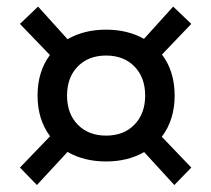

<svg xmlns="http://www.w3.org/2000/svg" viewBox="-20 -625 626 569"><path d="M294.4 -146.5Q229 -146.5 180.2 -174.8L89.4 -76.7L39.1 -128.4L128.4 -221.2Q91.3 -271 91.3 -341.8Q91.3 -412.6 127.9 -461.9L39.1 -554.2L92.8 -605.5L180.2 -508.8Q229 -537.1 294.4 -537.1Q358.4 -537.1 406.7 -509.8L493.2 -605.5L546.9 -554.2L460 -463.4Q497.6 -413.6 497.6 -341.8Q497.6 -270 459.5 -219.7L546.9 -128.4L496.6 -76.7L407.2 -174.3Q358.9 -146.5 294.4 -146.5ZM294.4 -223.1Q346.7 -223.1 378.4 -255.6Q410.2 -288.1 410.2 -341.8Q410.2 -395.5 378.4 -428Q346.7 -460.4 294.4 -460.4Q242.2 -460.4 210.4 -428Q178.7 -395.5 178.7 -341.8Q178.7 -288.1 210.4 -255.6Q242.2 -223.1 294.4 -223.1Z"/></svg>

Font: Cascadia Mono SemiLight
Style: Regular
Weight: 350
Monospace: yes
Designer: Aaron Bell
Foundry: Saja Typeworks
Version: Version 2404.023; ttfautohint (v1.8.4)